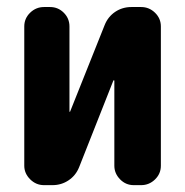

<svg xmlns="http://www.w3.org/2000/svg" viewBox="-20 -540 540 560"><path d="M391.6 -519.5Q415 -519.5 432.1 -502.9Q449.2 -486.3 449.2 -462.9V-56.6Q449.2 -33.2 432.1 -16.6Q415 0 391.6 0H370.1Q346.7 0 330.1 -17.1Q313.5 -34.2 313.5 -56.6V-304.7Q313.5 -305.7 312 -305.7Q310.5 -305.7 310.5 -304.7L210.9 -52.7Q201.2 -28.3 180.2 -14.2Q159.2 0 132.8 0H108.4Q85 0 67.9 -17.1Q50.8 -34.2 50.8 -56.6V-462.9Q50.8 -486.3 67.9 -502.9Q85 -519.5 108.4 -519.5H126Q149.4 -519.5 166 -502.9Q182.6 -486.3 182.6 -462.9V-214.8Q182.6 -213.9 183.6 -213.9Q184.6 -213.9 184.6 -214.8L285.2 -466.8Q294.9 -491.2 315.9 -505.4Q336.9 -519.5 363.3 -519.5Z"/></svg>

Font: Rounded Mgen+ 2m bold
Style: Bold
Weight: 700
Designer: [Source Han Sans]
Ryoko NISHIZUKA  (kana & ideographs); Paul D. Hunt (Latin, Greek & Cyrillic); Wenlong ZHANG  (bopomofo
Version: Version 1.059.20150602